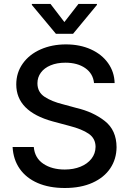

<svg xmlns="http://www.w3.org/2000/svg" viewBox="-20 -942 654 974"><path d="M311.5 -624Q269 -624 236.8 -610.6Q204.6 -597.2 187.3 -573.5Q169.9 -549.8 169.9 -519.5Q169.9 -474.6 206.5 -450.7Q243.2 -426.8 298.8 -413.1L367.2 -394.5Q452.6 -374.5 511.7 -328.1Q570.8 -281.7 571.3 -195.3Q570.8 -135.3 539.6 -88.4Q508.3 -41.5 449.2 -14.9Q390.1 11.7 308.6 11.7Q230 11.7 171.6 -13.4Q113.3 -38.6 80.3 -85.4Q47.4 -132.3 43.9 -196.3H151.4Q156.2 -140.6 199.7 -111.3Q243.2 -82 308.6 -82Q353 -82 388.4 -96.4Q423.8 -110.8 444.1 -137Q464.4 -163.1 464.8 -197.3Q464.4 -239.7 430.2 -263.4Q396 -287.1 331.1 -303.7L247.1 -326.2Q62.5 -377 62.5 -513.7Q62.5 -573.2 95.5 -619.6Q128.4 -666 186 -691.4Q243.7 -716.8 314.5 -716.8Q385.3 -716.8 440.9 -691.7Q496.6 -666.5 528.3 -621.8Q560.1 -577.1 561.5 -520.5H457Q452.1 -568.8 412.6 -596.4Q373 -624 311.5 -624ZM306.6 -830.1 377.9 -921.9H471.7V-917L350.6 -770.5H263.7L141.6 -917V-921.9H236.3Z"/></svg>

Font: Pretendard Medium
Style: Regular
Weight: 500
Designer: Base glyphs from Inter by Rasmus Andersson; Hangeul glyphs from Noto Sans CJK(Source Han Sans) by Jang Soo-young and Kan
Foundry: Kil Hyung-jin
Version: Version 1.309